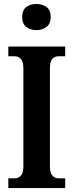

<svg xmlns="http://www.w3.org/2000/svg" viewBox="-20 -949 370 969"><path d="M22 0V-49H55Q72 -49 85 -62Q98 -75 98 -110V-602Q98 -639 85 -652Q72 -665 55 -665H22V-714H309V-665H275Q256 -665 244 -652Q232 -639 232 -601V-110Q232 -76 244.5 -62.5Q257 -49 275 -49H309V0ZM164 -797Q133 -797 112.5 -813Q92 -829 92 -863Q92 -898 112.5 -913.5Q133 -929 164 -929Q193 -929 214.5 -913.5Q236 -898 236 -863Q236 -829 214.5 -813Q193 -797 164 -797Z"/></svg>

Font: Noto Serif Armenian ExtraCondensed
Style: Bold
Weight: 700
Width: 2
Designer: Monotype Design Team
Foundry: Monotype Imaging Inc.
Version: Version 2.008; ttfautohint (v1.8.4.7-5d5b)